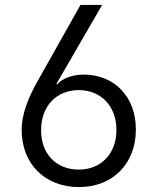

<svg xmlns="http://www.w3.org/2000/svg" viewBox="-20 -750 640 780"><path d="M301 10C438 10 532 -85 532 -224C532 -356 446 -447 319 -447C271 -447 230 -429 212 -407L209 -409L395 -730H307L133 -421C94 -352 68 -286 68 -222C68 -85 162 10 301 10ZM300 -61C208 -61 146 -126 147 -222C147 -318 209 -384 300 -384C391 -384 453 -318 453 -222C453 -126 391 -61 300 -61Z"/></svg>

Font: JetBrains Mono Light
Style: Regular
Weight: 336
Monospace: yes
Designer: Philipp Nurullin, Konstantin Bulenkov
Foundry: JetBrains
Version: Version 2.305